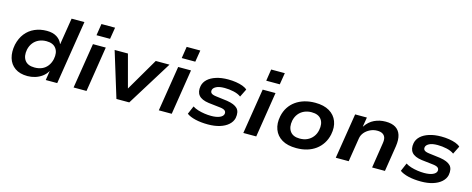

<svg xmlns="http://www.w3.org/2000/svg" viewBox="-36 -1387 5042 2052"><g transform="rotate(15 2485.0 -361.0)"><path d="M277 10Q192 10 138 -28Q84 -66 65 -131.5Q46 -197 62 -279Q79 -354 119.5 -405.5Q160 -457 220.5 -484Q281 -511 355 -511Q422 -511 465.5 -483.5Q509 -456 526 -411L528 -412L575 -705H717L605 0H478L494 -103H493Q471 -65 436.5 -40Q402 -15 361 -2.5Q320 10 277 10ZM326 -98Q373 -98 409 -114Q445 -130 469.5 -162Q494 -194 504 -239Q519 -313 486 -358Q453 -403 379 -403Q334 -403 297 -386.5Q260 -370 235 -338.5Q210 -307 200 -262Q186 -188 218.5 -143Q251 -98 326 -98Z M878 -603 898 -732H1049L1028 -603ZM786 0 866 -501H1008L929 0Z M1260 0 1106 -501H1253L1351 -135H1347L1561 -501H1713L1402 0Z M1821 -603 1841 -732H1992L1971 -603ZM1729 0 1809 -501H1951L1872 0Z M2274 10Q2196 10 2134.5 -4.5Q2073 -19 2038 -45L2077 -136Q2103 -119 2137.5 -108.5Q2172 -98 2210 -92.5Q2248 -87 2283 -87Q2342 -87 2377.5 -102.5Q2413 -118 2419 -144Q2423 -167 2408.5 -180.5Q2394 -194 2355 -199L2224 -214Q2144 -225 2112.5 -263Q2081 -301 2093 -366Q2102 -410 2136.5 -442Q2171 -474 2228.5 -492.5Q2286 -511 2362 -511Q2407 -511 2448.5 -504.5Q2490 -498 2522.5 -486Q2555 -474 2574 -456L2530 -367Q2498 -391 2448 -402Q2398 -413 2348 -413Q2288 -413 2256 -396.5Q2224 -380 2219 -357Q2214 -334 2228 -321Q2242 -308 2280 -303L2407 -287Q2490 -274 2523.5 -239Q2557 -204 2544 -133Q2534 -90 2497.5 -57.5Q2461 -25 2404 -7.5Q2347 10 2274 10Z M2756 -603 2776 -732H2927L2906 -603ZM2664 0 2744 -501H2886L2807 0Z M3251 10Q3154 10 3092.5 -26.5Q3031 -63 3006.5 -128Q2982 -193 2999 -275Q3011 -332 3039.5 -375.5Q3068 -419 3110 -449Q3152 -479 3206 -495Q3260 -511 3324 -511Q3420 -511 3481.5 -474.5Q3543 -438 3567.5 -374Q3592 -310 3575 -227Q3563 -171 3534.5 -127Q3506 -83 3464.5 -52.5Q3423 -22 3369.5 -6Q3316 10 3251 10ZM3260 -98Q3308 -98 3344 -115Q3380 -132 3405 -163.5Q3430 -195 3439 -239Q3454 -313 3421.5 -358Q3389 -403 3313 -403Q3268 -403 3231.5 -386.5Q3195 -370 3170 -339Q3145 -308 3135 -263Q3121 -189 3153.5 -143.5Q3186 -98 3260 -98Z M3687 0 3767 -501H3897L3880 -397H3882Q3922 -457 3979.5 -484Q4037 -511 4104 -511Q4172 -511 4213.5 -485.5Q4255 -460 4271 -410Q4287 -360 4276 -285L4231 0H4089L4132 -277Q4139 -318 4131 -342.5Q4123 -367 4101 -380.5Q4079 -394 4041 -394Q3999 -394 3962 -375.5Q3925 -357 3901.5 -328.5Q3878 -300 3872 -264L3830 0Z M4631 10Q4553 10 4491.5 -4.5Q4430 -19 4395 -45L4434 -136Q4460 -119 4494.5 -108.5Q4529 -98 4567 -92.5Q4605 -87 4640 -87Q4699 -87 4734.5 -102.5Q4770 -118 4776 -144Q4780 -167 4765.5 -180.5Q4751 -194 4712 -199L4581 -214Q4501 -225 4469.5 -263Q4438 -301 4450 -366Q4459 -410 4493.5 -442Q4528 -474 4585.5 -492.5Q4643 -511 4719 -511Q4764 -511 4805.5 -504.5Q4847 -498 4879.5 -486Q4912 -474 4931 -456L4887 -367Q4855 -391 4805 -402Q4755 -413 4705 -413Q4645 -413 4613 -396.5Q4581 -380 4576 -357Q4571 -334 4585 -321Q4599 -308 4637 -303L4764 -287Q4847 -274 4880.5 -239Q4914 -204 4901 -133Q4891 -90 4854.5 -57.5Q4818 -25 4761 -7.5Q4704 10 4631 10Z"/></g></svg>

Font: Nunito Sans 7pt SemiExpanded
Style: Bold Italic
Weight: 700
Width: 6
Italic angle: -9°
Designer: Vernon Adams
Foundry: Vernon Adams
Version: Version 3.101;gftools[0.9.27]